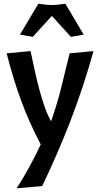

<svg xmlns="http://www.w3.org/2000/svg" viewBox="-20 -788 540 1037"><path d="M485 -512Q456 -408 424.5 -313.5Q393 -219 358.5 -130Q324 -41 286.5 45Q249 131 208 217L70 229Q109 168 141 109Q173 50 200 -8Q140 -121 95.5 -241Q51 -361 16 -500L145 -512Q156 -460 168 -405.5Q180 -351 193.5 -301Q207 -251 222.5 -207.5Q238 -164 256 -133Q291 -233 312.5 -322.5Q334 -412 356 -500ZM187 -768Q198 -766 220 -763.5Q242 -761 260 -761Q278 -761 300 -763.5Q322 -766 333 -768L432 -601L363 -589L260 -702L157 -589L88 -601Z"/></svg>

Font: CantoraOne
Style: Regular
Weight: 400
Designer: Pablo Impallari, Rodrigo Fuenzalida
Foundry: Pablo Impallari
Version: Version 1.001; ttfautohint (v0.8) -G 200 -r 50